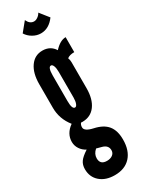

<svg xmlns="http://www.w3.org/2000/svg" viewBox="-245 -771 757 1000"><g transform="rotate(-30 134.0 -271.0)"><path d="M118.5 196Q179.5 196 213.5 159Q247.5 122 247.5 56Q247.5 1.5 222.5 -29Q197.5 -59.5 143.5 -71Q94 -82 94 -105Q94 -120 102 -129.5Q103.5 -129.5 106.8 -129.2Q110 -129 110 -129Q160.5 -129 188.5 -167Q216.5 -205 216.5 -270.5V-426.5Q216.5 -440.5 211.5 -453Q226 -465 255 -465V-555Q221.5 -555 186 -516.5Q162 -555 114.5 -555Q68 -555 40.8 -516.2Q13.5 -477.5 13.5 -411.5V-269.5Q13.5 -202.5 56.5 -148.5Q10 -115.5 10 -66Q10 -43 22.8 -23.5Q35.5 -4 57 7Q23.5 28.5 10.8 46.8Q-2 65 -2 91Q-2 138.5 31 167.2Q64 196 118.5 196ZM114.5 -213Q97 -213 97 -262V-415.5Q97 -465.5 114.5 -465.5Q123 -465.5 128.2 -452.2Q133.5 -439 133.5 -415.5V-262Q133.5 -240.5 128.2 -226.8Q123 -213 114.5 -213ZM120 111Q79.5 111 79.5 73Q79.5 46.5 102.5 26.5L134 35Q167.5 44.5 167.5 74Q167.5 91 154.2 101Q141 111 120 111ZM154.5 -636Q203 -636 238 -683.5L195.5 -737Q190 -725.5 178 -716.8Q166 -708 154.5 -708Q129.5 -708 115.5 -738L71 -683.5Q84 -662.5 107 -649.2Q130 -636 154.5 -636Z"/></g></svg>

Font: League Gothic SemiCondensed
Style: Regular
Weight: 400
Width: 4
Designer: The League of Moveable Type
Version: Version 1.600; ttfautohint (v1.8.3)